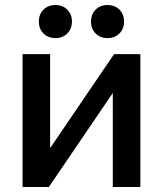

<svg xmlns="http://www.w3.org/2000/svg" viewBox="-20 -746 650 766"><path d="M70 -530H180V-155L435 -530H540V0H430V-375L175 0H70ZM135 -660Q135 -689 153.5 -707.5Q172 -726 201 -726Q230 -726 248.5 -707.5Q267 -689 267 -660Q267 -631 248.5 -612.5Q230 -594 201 -594Q172 -594 153.5 -612.5Q135 -631 135 -660ZM343 -660Q343 -689 361.5 -707.5Q380 -726 409 -726Q438 -726 456.5 -707.5Q475 -689 475 -660Q475 -631 456.5 -612.5Q438 -594 409 -594Q380 -594 361.5 -612.5Q343 -631 343 -660Z"/></svg>

Font: .
Style: 
Weight: 500
Designer: A.Korolkova, Vitaly Kuzmin
Foundry: ParaType Ltd
Version: Version 1.000; Glyphs 3.2, build 3192.0